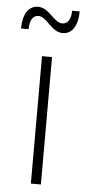

<svg xmlns="http://www.w3.org/2000/svg" viewBox="-53 -751 355 782"><g transform="rotate(5 125.0 -360.0)"><path d="M241 -716H210C210 -683 198 -661 174 -661C140 -661 117 -720 71 -720C30 -720 9 -681 9 -626H40C40 -661 52 -683 76 -683C110 -683 133 -622 179 -622C220 -622 241 -661 241 -716ZM104 -521V0H145V-521Z"/></g></svg>

Font: Montserrat arm ExtraLight
Style: Regular
Weight: 275
Designer: Julieta Ulanovsky
Foundry: Julieta Ulanovsky
Version: Version 6.000;PS 006.000;hotconv 1.0.88;makeotf.lib2.5.64775